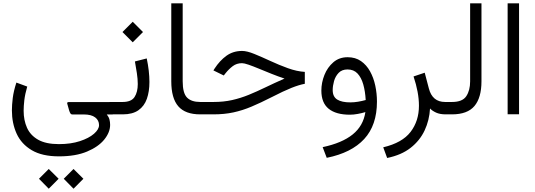

<svg xmlns="http://www.w3.org/2000/svg" viewBox="-20 -685 3207 1150"><path d="M333 251.5Q232.4 251.5 170.2 214.6Q107.9 177.7 79.6 115.5Q51.3 53.2 51.3 -23.4Q51.3 -56.6 56.4 -97.9Q61.5 -139.2 78.1 -190.4L143.1 -166.5Q129.9 -121.1 125.7 -85Q121.6 -48.8 121.6 -21.5Q121.6 35.2 141.8 80.3Q162.1 125.5 208.5 151.9Q254.9 178.2 333 178.2Q404.3 178.2 458.5 160.4Q512.7 142.6 543 116.2Q573.2 89.8 573.2 64.5Q573.2 35.6 550 18.1Q526.9 0.5 481.4 0.5H413.6Q405.8 0.5 401.6 -6.1Q397.5 -12.7 394 -23.9L382.8 -64Q379.9 -73.7 392.6 -73.7H655.3V0.5H619.6Q631.8 15.6 635.7 31Q639.6 46.4 639.6 63Q639.6 107.4 604.5 150.9Q569.3 194.3 501.2 222.9Q433.1 251.5 333 251.5ZM420.4 327.1 479.5 385.7 420.4 445.3 361.8 385.7ZM272 327.1 331.1 385.7 272 445.3 213.4 385.7Z M715.3 0H635.7V-74.2H714.4Q766.6 -74.2 785.9 -104Q805.2 -133.8 805.2 -181.6Q805.2 -211.4 799.8 -246.8Q794.4 -282.2 788.1 -316.9L858.9 -335Q875 -258.8 875 -193.8Q875 -136.7 859.6 -93Q844.2 -49.3 809.1 -24.7Q773.9 0 715.3 0ZM774.9 -554.7 836.4 -493.2 774.9 -431.6 713.4 -493.2Z M1005.9 -665H1074.2V-198.2Q1074.2 -127.4 1100.1 -100.8Q1126 -74.2 1179.2 -74.2H1195.8V0H1179.2Q1089.8 0 1047.9 -48.3Q1005.9 -96.7 1005.9 -198.2Z M1176.3 -74.2H1259.3Q1319.3 -74.2 1370.4 -85.7Q1421.4 -97.2 1469.7 -116.9Q1518.1 -136.7 1570.1 -161.9Q1622.1 -187 1684.1 -214.4Q1646 -227.1 1606.4 -242.9Q1566.9 -258.8 1531.5 -273.4Q1496.1 -288.1 1469.2 -297.4Q1442.4 -306.6 1429.7 -306.6Q1397.5 -306.6 1374 -288.8Q1350.6 -271 1331.1 -246.6L1320.3 -232.9L1258.3 -263.2L1264.6 -273.4Q1296.4 -322.3 1336.4 -351.1Q1376.5 -379.9 1430.2 -379.9Q1459 -379.9 1502.9 -362.1Q1546.9 -344.2 1598.9 -320.1Q1650.9 -295.9 1704.3 -276.6Q1757.8 -257.3 1805.7 -254.4V-183.1Q1772.5 -177.2 1725.8 -158.7Q1679.2 -140.1 1606 -102.5Q1541 -69.3 1486.6 -46.4Q1432.1 -23.4 1377.7 -11.7Q1323.2 0 1257.8 0H1176.3Z M2237.8 -76.2Q2237.8 64.9 2161.4 147.7Q2085 230.5 1937 260.3L1912.6 196.3Q2028.3 171.9 2092.3 120.4Q2156.2 68.8 2168.5 -13.7Q2148.4 -7.3 2123 -2.7Q2097.7 2 2075.7 2Q1992.7 2 1948.7 -33.4Q1904.8 -68.8 1904.8 -142.6Q1904.8 -189.9 1923.1 -235.8Q1941.4 -281.7 1976.6 -312Q2011.7 -342.3 2062 -342.3Q2108.9 -342.3 2142.1 -319.1Q2175.3 -295.9 2196.5 -257.6Q2217.8 -219.2 2227.8 -171.9Q2237.8 -124.5 2237.8 -76.2ZM2078.1 -71.8Q2100.6 -71.8 2124.3 -75.7Q2147.9 -79.6 2170.4 -85.9Q2167.5 -138.2 2155.8 -179.4Q2144 -220.7 2121.3 -244.9Q2098.6 -269 2061.5 -269Q2027.8 -269 2008.3 -248.5Q1988.8 -228 1980.7 -199.2Q1972.7 -170.4 1972.7 -145.5Q1972.7 -105.5 2000 -88.6Q2027.3 -71.8 2078.1 -71.8Z M2649.9 0Q2614.7 0 2591.6 -10.7Q2568.4 -21.5 2555.7 -35.2Q2551.8 35.6 2523.2 96.4Q2494.6 157.2 2439.5 200.4Q2384.3 243.7 2298.8 261.2L2275.4 197.3Q2389.2 170.4 2439.2 105Q2489.3 39.6 2489.3 -51.8Q2489.3 -92.3 2481 -136.2Q2472.7 -180.2 2457 -227.1L2523.9 -249.5L2548.8 -154.8Q2569.8 -74.2 2646 -74.2H2667.5V0Z M2647.9 -74.2H2687.5Q2750 -74.2 2772.9 -108.9Q2795.9 -143.6 2795.9 -197.8V-665H2863.8V-198.2Q2863.8 -100.1 2821.8 -50Q2779.8 0 2687 0H2647.9Z M3088.9 -665V-0.5H3020.5V-665Z"/></svg>

Font: Vazirmatn FD Light
Style: Regular
Weight: 300
Designer: Saber Rastikerdar
Foundry: Saber Rastikerdar
Version: Version 33.003